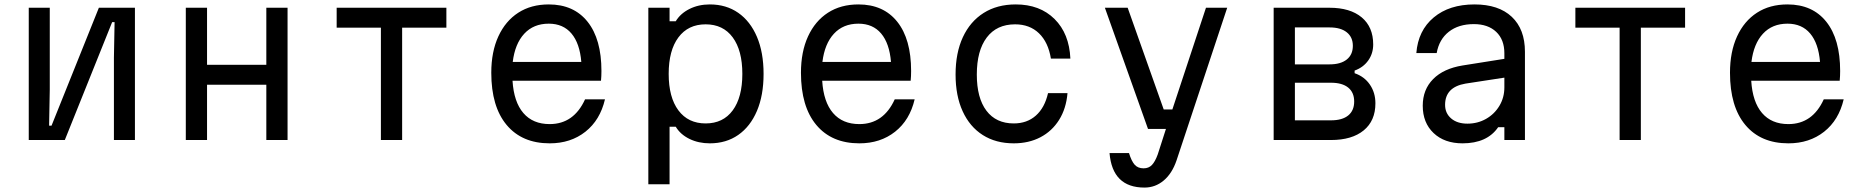

<svg xmlns="http://www.w3.org/2000/svg" viewBox="-20 -633 8440 868"><path d="M110 0V-598H205V-228L202 -65H213L427 -598H590V0H495V-372L498 -533H487L273 0Z M820 0V-598H916V-340H1184V-598H1280V0H1184V-250H916V0Z M1702 0V-508H1502V-598H1998V-508H1798V0Z M2715 -184Q2693 -90 2626.5 -37.5Q2560 15 2465 15Q2340 15 2270.5 -68Q2201 -151 2201 -304Q2201 -399 2233 -468.5Q2265 -538 2323 -575.5Q2381 -613 2461 -613Q2574 -613 2636.5 -534.5Q2699 -456 2699 -312Q2699 -301 2698.5 -289.5Q2698 -278 2697 -268H2297Q2303 -172 2346 -122Q2389 -72 2465 -72Q2574 -72 2625 -184ZM2461 -526Q2392 -526 2350 -480.5Q2308 -435 2298 -353H2608Q2601 -437 2563.5 -481.5Q2526 -526 2461 -526Z M2911 200V-598H3007V-537H3035Q3056 -572 3097 -592.5Q3138 -613 3189 -613Q3263 -613 3317.5 -575Q3372 -537 3402 -466.5Q3432 -396 3432 -299Q3432 -202 3402 -131.5Q3372 -61 3317.5 -23Q3263 15 3189 15Q3138 15 3097 -5Q3056 -25 3035 -60H3007V200ZM3170 -75Q3249 -75 3292.5 -134Q3336 -193 3336 -299Q3336 -405 3292.5 -464Q3249 -523 3170 -523Q3091 -523 3047 -464Q3003 -405 3003 -299Q3003 -193 3047 -134Q3091 -75 3170 -75Z M4115 -184Q4093 -90 4026.5 -37.5Q3960 15 3865 15Q3740 15 3670.5 -68Q3601 -151 3601 -304Q3601 -399 3633 -468.5Q3665 -538 3723 -575.5Q3781 -613 3861 -613Q3974 -613 4036.5 -534.5Q4099 -456 4099 -312Q4099 -301 4098.5 -289.5Q4098 -278 4097 -268H3697Q3703 -172 3746 -122Q3789 -72 3865 -72Q3974 -72 4025 -184ZM3861 -526Q3792 -526 3750 -480.5Q3708 -435 3698 -353H4008Q4001 -437 3963.5 -481.5Q3926 -526 3861 -526Z M4563 15Q4482 15 4423 -22.5Q4364 -60 4332 -130Q4300 -200 4300 -296Q4300 -394 4333 -465Q4366 -536 4427 -574.5Q4488 -613 4572 -613Q4681 -613 4747.5 -547Q4814 -481 4819 -368H4731Q4719 -442 4677 -482.5Q4635 -523 4569 -523Q4486 -523 4441 -463.5Q4396 -404 4396 -296Q4396 -190 4439.5 -132.5Q4483 -75 4563 -75Q4623 -75 4663 -110.5Q4703 -146 4718 -212H4806Q4800 -142 4768 -91Q4736 -40 4683.5 -12.5Q4631 15 4563 15Z M4975 -598H5078L5241 -138H5280L5432 -598H5528L5299 92Q5279 151 5241 183Q5203 215 5154 215Q5009 215 4996 59H5084Q5095 95 5109.5 111.5Q5124 128 5150 128Q5173 128 5187.5 113Q5202 98 5214 65L5251 -50H5170Z M5738 0V-598H5990Q6084 -598 6136 -554.5Q6188 -511 6188 -432Q6188 -391 6165.5 -359.5Q6143 -328 6104 -314V-302Q6148 -287 6173 -250.5Q6198 -214 6198 -166Q6198 -87 6145 -43.5Q6092 0 5997 0ZM5834 -342H5991Q6041 -342 6068.5 -364Q6096 -386 6096 -426Q6096 -465 6068.5 -487Q6041 -509 5991 -509H5834ZM5834 -89H5997Q6048 -89 6075 -111Q6102 -133 6102 -174Q6102 -215 6075 -237Q6048 -259 5997 -259H5834Z M6753 -58Q6703 15 6592 15Q6510 15 6461 -31.5Q6412 -78 6412 -155Q6412 -228 6459 -275.5Q6506 -323 6592 -337L6781 -367V-392Q6781 -454 6744 -489Q6707 -524 6643 -524Q6574 -524 6530 -489.5Q6486 -455 6475 -393H6383Q6391 -495 6461.5 -554Q6532 -613 6646 -613Q6755 -613 6814.5 -557Q6874 -501 6874 -399V0H6781V-58ZM6513 -159Q6513 -121 6540.5 -97.5Q6568 -74 6614 -74Q6660 -74 6698 -95.5Q6736 -117 6758.5 -154.5Q6781 -192 6781 -238V-282L6605 -255Q6513 -239 6513 -159Z M7302 0V-508H7102V-598H7598V-508H7398V0Z M8315 -184Q8293 -90 8226.5 -37.5Q8160 15 8065 15Q7940 15 7870.5 -68Q7801 -151 7801 -304Q7801 -399 7833 -468.5Q7865 -538 7923 -575.5Q7981 -613 8061 -613Q8174 -613 8236.5 -534.5Q8299 -456 8299 -312Q8299 -301 8298.5 -289.5Q8298 -278 8297 -268H7897Q7903 -172 7946 -122Q7989 -72 8065 -72Q8174 -72 8225 -184ZM8061 -526Q7992 -526 7950 -480.5Q7908 -435 7898 -353H8208Q8201 -437 8163.5 -481.5Q8126 -526 8061 -526Z"/></svg>

Font: Martian Mono Light
Style: Regular
Weight: 300
Monospace: yes
Designer: Roman Shamin
Foundry: Evil Martians
Version: Version 1.000; ttfautohint (v1.8.4.7-5d5b)